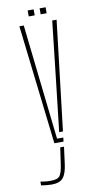

<svg xmlns="http://www.w3.org/2000/svg" viewBox="-97 -711 470 950"><g transform="rotate(-10 138.5 -235.5)"><path d="M131 0 61 -600H83L117 -296L148 -20H179.5L177 0ZM164 -50 192 -296 226 -600H248L183 -50ZM83 199Q72 199 56 197.5Q40 196 30 194V175Q40.5 177 53 178.5Q65.5 180 81 180Q116.5 180 127.2 165Q138 150 144 109L156 25H175L164 109Q158 157 140.8 178Q123.5 199 83 199ZM175 -640V-670H205V-640ZM115 -640V-670H145V-640Z"/></g></svg>

Font: Big Shoulders Stencil Display Thin
Style: Regular
Weight: 100
Designer: Patric King
Foundry: XO Type Co
Version: Version 1.000